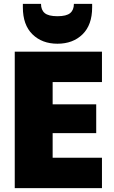

<svg xmlns="http://www.w3.org/2000/svg" viewBox="-20 -972 588 992"><path d="M506.8 -705.1V-547.9H252V-433.1H477.1V-284.2H252V-157.2H506.8V0H56.2V-705.1ZM456.1 -934.1Q456.1 -843.3 406.5 -794.7Q356.9 -746.1 276.9 -746.1Q197.3 -746.1 147.7 -794.7Q98.1 -843.3 98.1 -934.1V-952.1H191.9Q191.9 -920.4 211.2 -904.3Q230.5 -888.2 276.9 -888.2Q323.2 -888.2 342.5 -904.3Q361.8 -920.4 361.8 -952.1H456.1Z"/></svg>

Font: Poppins ExtraBold
Style: Regular
Weight: 800
Designer: Ninad Kale (Devanagari), Jonny Pinhorn (Latin)
Foundry: Indian Type Foundry
Version: Version 3.200;PS 1.000;hotconv 16.6.54;makeotf.lib2.5.65590